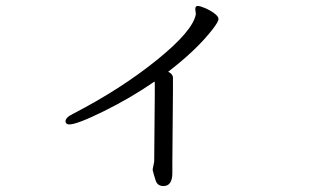

<svg xmlns="http://www.w3.org/2000/svg" viewBox="-20 -569 1040 645"><path d="M559 12Q559 56 529 56Q509 56 503 37.5Q497 19 493 3V-1L498 -26L500 -252V-290Q500 -293 499 -295Q421 -241 330 -196Q239 -151 213 -151Q206 -151 203 -154.5Q200 -158 200 -161Q200 -174 224 -186Q385 -269 507 -367.5Q629 -466 638 -522L636 -538Q636 -549 644 -549Q652 -549 668.5 -542Q685 -535 699.5 -524.5Q714 -514 714 -505Q714 -496 693 -469Q640 -401 545 -328Q561 -320 561 -308V-264L559 -26Z"/></svg>

Font: LXGW WenKai Lite
Style: Regular
Weight: 400
Designer: LXGW / Fontworks Inc.
Foundry: LXGW / Fontworks Inc.
Version: Version 1.511; March 25, 2025